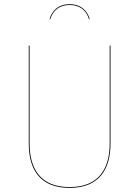

<svg xmlns="http://www.w3.org/2000/svg" viewBox="-20 -901 675 930"><path d="M317.4 -880.7C262 -880.7 231 -848.3 220.1 -808.2L223.6 -807.9C236.5 -851.9 269.4 -876.8 317.3 -876.8C365.3 -876.8 398.2 -851.9 411.1 -807.9L414.6 -808.2C403.7 -848.3 372.7 -880.7 317.3 -880.7ZM515.3 -680.1H511.3V-206.4C511.3 -85.1 459.3 5.1 317.3 5.1C174.5 5.1 123.3 -84.9 123.3 -206.4V-680.1H119.3V-206.1C119.3 -82.9 171.2 9.1 317.3 9.1C461.6 9.1 515.3 -82.9 515.3 -206.1Z"/></svg>

Font: Fira Sans Four
Style: Regular
Weight: 100
Designer: Carrois Corporate & Edenspiekermann AG
Foundry: Carrois Corporate GbR & Edenspiekermann AG
Version: Version 4.203;PS 004.203;hotconv 1.0.88;makeotf.lib2.5.64775